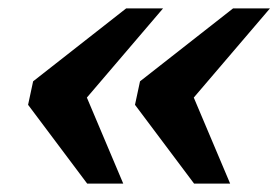

<svg xmlns="http://www.w3.org/2000/svg" viewBox="-20 -505 664 458"><path d="M152 -231 170 -313 274 -67H188L47 -255L59 -311L281 -485H369ZM407 -231 425 -313 529 -67H443L302 -255L314 -311L536 -485H624Z"/></svg>

Font: Roboto Serif 20pt SemiBold
Style: Italic
Weight: 600
Italic angle: -10°
Version: Version 1.007